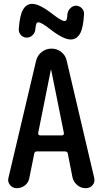

<svg xmlns="http://www.w3.org/2000/svg" viewBox="-20 -985 540 1005"><path d="M246.1 -619.1 179.7 -288.1Q179.7 -283.2 182.1 -279.8Q184.6 -276.4 189.5 -276.4H304.7Q309.6 -276.4 312.5 -279.8Q315.4 -283.2 314.5 -288.1L248 -619.1Q248 -620.1 247.1 -620.1Q246.1 -620.1 246.1 -619.1ZM67.4 0Q45.9 0 32.2 -17.1Q18.6 -34.2 24.4 -54.7L168.9 -667Q175.8 -695.3 198.2 -712.9Q220.7 -730.5 249.5 -730.5Q278.3 -730.5 300.8 -712.9Q323.2 -695.3 329.1 -667L472.7 -55.7Q478.5 -33.2 465.3 -16.6Q452.1 0 428.7 0Q403.3 0 384.3 -16.1Q365.2 -32.2 359.4 -56.6L335 -180.7Q334 -191.4 321.3 -192.4H172.9Q161.1 -192.4 159.2 -180.7L133.8 -54.7Q129.9 -30.3 111.3 -15.1Q92.8 0 67.4 0ZM333 -911.1Q335 -928.7 348.1 -941.9Q361.3 -955.1 377.9 -955.1Q395.5 -955.1 408.2 -941.9Q420.9 -928.7 419.9 -911.1Q416 -837.9 398.4 -808.1Q380.9 -778.3 349.6 -778.3Q311.5 -778.3 240.2 -834Q196.3 -868.2 180.7 -868.2Q173.8 -868.2 170.4 -860.8Q167 -853.5 165 -832Q164.1 -814.5 150.9 -801.3Q137.7 -788.1 120.1 -788.1Q102.5 -788.1 90.3 -800.8Q78.1 -813.5 78.1 -831.1Q83 -904.3 100.6 -934.6Q118.2 -964.8 148.4 -964.8Q187.5 -964.8 257.8 -909.2Q302.7 -875 317.4 -875Q325.2 -875 328.6 -881.8Q332 -888.7 333 -911.1Z"/></svg>

Font: Rounded-X Mgen+ 1mn medium
Style: Regular
Weight: 500
Designer: [Source Han Sans]
Ryoko NISHIZUKA  (kana & ideographs); Paul D. Hunt (Latin, Greek & Cyrillic); Wenlong ZHANG  (bopomofo
Version: Version 1.059.20150602